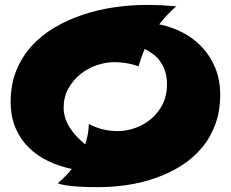

<svg xmlns="http://www.w3.org/2000/svg" viewBox="-20 -735 951 791"><path d="M706.1 -709Q686.5 -691.9 669.2 -673.6Q651.9 -655.3 636.2 -634.8Q687.5 -624.5 733.2 -600.6Q778.8 -576.7 813 -540Q847.2 -503.4 867.2 -454.3Q887.2 -405.3 887.2 -345.2Q887.2 -278.3 867.4 -223.9Q847.7 -169.4 812.5 -127.2Q777.3 -85 729.5 -54.2Q681.6 -23.4 625.5 -3.2Q569.3 17.1 507.6 26.6Q445.8 36.1 382.8 36.1Q360.8 36.1 336.9 35.4Q313 34.7 290.8 33Q268.6 31.2 249.3 28.1Q230 24.9 217.8 20Q234.9 5.9 249 -8.8Q263.2 -23.4 275.9 -39.1Q224.6 -49.3 178.7 -71.3Q132.8 -93.3 98.4 -127.2Q64 -161.1 43.9 -208Q23.9 -254.9 23.9 -315.9Q23.9 -386.7 47.1 -444.1Q70.3 -501.5 110.6 -545.7Q150.9 -589.8 205.1 -621.8Q259.3 -653.8 321.8 -674.6Q384.3 -695.3 451.9 -705.1Q519.5 -714.8 585.9 -714.8Q614.7 -714.8 644.3 -713.4Q673.8 -711.9 706.1 -709ZM668 -387.2Q668 -415.5 661.1 -438.2Q654.3 -460.9 642.1 -479Q629.9 -497.1 613 -510.3Q596.2 -523.4 576.2 -533.2Q568.4 -515.6 562.3 -498Q556.2 -480.5 550.8 -461.9Q522.5 -471.7 497.8 -475.3Q473.1 -479 452.1 -479Q415.5 -479 377.9 -466.1Q340.3 -453.1 310.3 -428.7Q280.3 -404.3 261.2 -369.6Q242.2 -335 242.2 -292Q242.2 -270 248.8 -249.3Q255.4 -228.5 267.3 -209.5Q279.3 -190.4 295.7 -173.1Q312 -155.8 331.1 -140.1Q337.9 -160.6 341.6 -180.9Q345.2 -201.2 346.2 -224.1Q378.4 -207.5 408 -201.2Q437.5 -194.8 462.9 -194.8Q501 -194.8 537.8 -208Q574.7 -221.2 603.8 -246.1Q632.8 -271 650.4 -306.6Q668 -342.3 668 -387.2Z"/></svg>

Font: Shojumaru
Style: Regular
Weight: 400
Version: Version 1.001